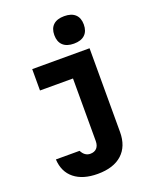

<svg xmlns="http://www.w3.org/2000/svg" viewBox="-194 -1002 1089 1334"><g transform="rotate(-20 350.0 -335.0)"><path d="M113 -620H537V-1Q537 105 473.5 162.5Q410 220 293 220Q184 220 121 169.5Q58 119 53 26H228Q251 71 292 71Q323 71 340 52.5Q357 34 357 0V-462H113ZM447 -687Q394 -687 366 -713.5Q338 -740 338 -789Q338 -838 366 -864Q394 -890 447 -890Q500 -890 528 -864Q556 -838 556 -789Q556 -740 528 -713.5Q500 -687 447 -687Z"/></g></svg>

Font: Martian Mono ExtraBold
Style: Regular
Weight: 800
Monospace: yes
Designer: Roman Shamin
Foundry: Evil Martians
Version: Version 1.000; ttfautohint (v1.8.4.7-5d5b)